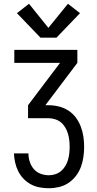

<svg xmlns="http://www.w3.org/2000/svg" viewBox="-20 -785 515 1020"><path d="M240 215Q215 215 190.5 210.5Q166 206 144.5 194.5Q123 183 105.5 165Q88 147 77 125Q66 103 60.5 78.5Q55 54 54 30H131Q131 52 138 74Q145 96 159.5 113Q174 130 195.5 138Q217 146 240 146Q257 146 274 140.5Q291 135 304.5 123.5Q318 112 327 97Q336 82 341 65Q346 48 348 30.5Q350 13 350 -5Q350 -23 348 -40.5Q346 -58 341 -75Q336 -92 326.5 -108Q317 -124 303.5 -135Q290 -146 272.5 -151.5Q255 -157 238 -157H129V-226L299 -451H56V-520H391V-451L221 -226H238Q265 -226 292 -219.5Q319 -213 342.5 -198Q366 -183 382.5 -161Q399 -139 409 -113Q419 -87 423 -59.5Q427 -32 427 -5Q427 23 423 50Q419 77 409.5 102.5Q400 128 383 150Q366 172 343.5 187Q321 202 294 208.5Q267 215 240 215ZM195 -585 70 -715 134 -765 237 -637 341 -765 405 -715 280 -585Z"/></svg>

Font: Iosevka QP
Style: Regular
Weight: 400
Designer: Belleve Invis
Foundry: Belleve Invis
Version: Version 20.0.0; ttfautohint (v1.8.4)